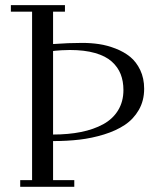

<svg xmlns="http://www.w3.org/2000/svg" viewBox="-20 -722 623 742"><path d="M22 -676.8V-702.1H231V-676.8H185.1V-551.8Q245.6 -556.2 297.9 -556.2Q331.5 -556.2 363 -551.5Q394.5 -546.9 427 -534.2Q459.5 -521.5 483.2 -502.2Q506.8 -482.9 522 -451.2Q537.1 -419.4 537.1 -378.9Q537.1 -333 516.6 -297.4Q496.1 -261.7 462.4 -239.3Q428.7 -216.8 382.1 -202.4Q335.4 -188 287.4 -182.4Q239.3 -176.8 185.1 -176.8V-25.9H267.1V0H58.1V-25.9H104V-676.8ZM185.1 -202.1Q244.6 -202.1 293.2 -211.9Q341.8 -221.7 378.9 -241.9Q416 -262.2 436.5 -295.9Q457 -329.6 457 -374Q457 -408.2 446.3 -435.5Q435.5 -462.9 411.9 -484.1Q388.2 -505.4 347.4 -517.1Q306.6 -528.8 250 -528.8Q233.9 -528.8 217.8 -527.8Q201.7 -526.9 193.4 -525.9L185.1 -524.9Z"/></svg>

Font: Dehuti Alt
Style: Book
Weight: 400
Version: Version 1.2